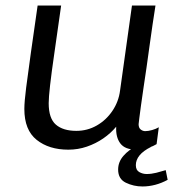

<svg xmlns="http://www.w3.org/2000/svg" viewBox="-20 -531 656 694"><path d="M227 10Q157 10 112.5 -25.5Q68 -61 68 -137Q68 -163 74.5 -214Q81 -265 91.5 -339.5Q102 -414 116 -511H201Q187 -411 176.5 -339Q166 -267 161 -222.5Q156 -178 156 -158Q156 -103 182 -80.5Q208 -58 256 -58Q296 -58 330 -77.5Q364 -97 386.5 -130.5Q409 -164 414 -204L457 -511H542Q537 -480 531.5 -442.5Q526 -405 520.5 -365Q515 -325 509.5 -286Q504 -247 498.5 -212Q493 -177 489.5 -149Q486 -121 483.5 -103.5Q481 -86 481 -82Q481 -69 488.5 -63Q496 -57 505 -57Q516 -57 530 -61Q544 -65 554 -71L546 -10Q535 -3 516 3.5Q497 10 473 10Q432 10 415 -12.5Q398 -35 400 -73Q380 -49 353 -30.5Q326 -12 294 -1Q262 10 227 10ZM495 143Q463 143 435 129.5Q407 116 407 82Q407 54 426.5 32Q446 10 469 0H526Q498 14 484.5 30.5Q471 47 471 66Q471 84 483.5 91Q496 98 510 98Q527 98 545 93.5Q563 89 579 84L586 119Q564 131 541 137Q518 143 495 143Z"/></svg>

Font: Chivo Medium Light
Style: Italic
Weight: 300
Italic angle: -8.05°
Version: Version 2.002